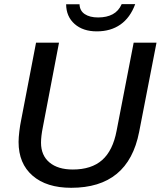

<svg xmlns="http://www.w3.org/2000/svg" viewBox="-20 -893 772 923"><path d="M322.3 9.8Q203.6 9.8 136.5 -48.6Q69.3 -106.9 69.3 -210.4Q69.3 -231.9 73 -262Q76.7 -292 80.6 -310.1L153.3 -688H263.7L186 -281.7Q177.2 -238.3 177.2 -207Q177.2 -146 217.8 -112.1Q258.3 -78.1 330.1 -78.1Q419.4 -78.1 470.9 -123.5Q522.5 -168.9 540.5 -264.2L622.6 -688H732.4L648.9 -258.8Q622.6 -124 541 -57.1Q459.5 9.8 322.3 9.8ZM445.3 -742.2Q378.9 -742.2 338.6 -777.8Q298.3 -813.5 297.9 -872.6H362.3Q363.3 -841.3 387.5 -825.2Q411.6 -809.1 451.7 -809.1Q493.2 -809.1 521.7 -824.5Q550.3 -839.8 564.9 -873H629.9Q606 -808.1 559.1 -775.1Q512.2 -742.2 445.3 -742.2Z"/></svg>

Font: Arimo Medium
Style: Italic
Weight: 500
Italic angle: -12°
Designer: Steve Matteson
Foundry: Monotype Imaging Inc.
Version: Version 1.33